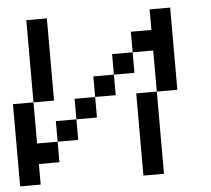

<svg xmlns="http://www.w3.org/2000/svg" viewBox="-47 -666 786 716"><g transform="rotate(-5 346.0 -307.5)"><path d="M538.5 0H461.5V-307.7H538.5ZM76.9 -615.4H153.8V-307.7H76.9ZM0 0V-307.7H76.9V-153.8H153.8V-76.9H76.9V0ZM538.5 -307.7V-461.5H461.5V-384.6H384.6V-307.7H307.7V-230.8H230.8V-153.8H153.8V-230.8H230.8V-307.7H307.7V-384.6H384.6V-461.5H461.5V-538.5H538.5V-615.4H615.4V-307.7Z"/></g></svg>

Font: Mintsoda - Lime Green 13x16
Style: Regular
Weight: 400
Designer: Mintsoda-15
Version: Version 1.0